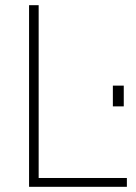

<svg xmlns="http://www.w3.org/2000/svg" viewBox="-20 -720 523 740"><path d="M469 0H92V-700H129V-34H469ZM457 -310H415V-390H457Z"/></svg>

Font: Storia Sans Thin
Style: Regular
Weight: 100
Designer: Accademia di Belle Arti di Urbino and others
Foundry: Accademia di Belle Arti di Urbino and others.
Version: Version 60.001;May 25, 2020;FontCreator 12.0.0.2522 64-bit